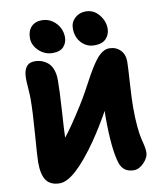

<svg xmlns="http://www.w3.org/2000/svg" viewBox="-101 -1033 945 1127"><g transform="rotate(-10 371.0 -469.5)"><path d="M504.9 -748Q458.5 -748 427.2 -781.7Q396 -815.4 396 -867.2Q396 -904.3 422.4 -928.7Q448.7 -953.1 486.8 -953.1Q534.7 -953.1 565.9 -914.8Q597.2 -876.5 597.2 -833Q597.2 -797.4 574.5 -772.7Q551.8 -748 504.9 -748ZM255.9 -746.1Q208.5 -746.1 173.3 -779.5Q138.2 -813 138.2 -856Q138.2 -897.9 161.4 -922.4Q184.6 -946.8 225.1 -946.8Q260.3 -946.8 287.8 -927.5Q315.4 -908.2 328.6 -881.1Q341.8 -854 341.8 -826.2Q341.8 -792.5 320.8 -769.3Q299.8 -746.1 255.9 -746.1ZM164.1 14.2Q109.9 14.2 84.5 -19.5Q59.1 -53.2 59.1 -128.9Q59.1 -158.7 69.6 -293.9Q80.1 -429.2 80.1 -504.9Q80.1 -528.3 77.1 -567.1Q74.2 -606 74.2 -626Q74.2 -716.8 141.1 -716.8Q163.6 -716.8 183.1 -710Q202.6 -703.1 219.7 -688.7Q236.8 -674.3 246.8 -647.7Q256.8 -621.1 256.8 -585Q256.8 -521 249 -402.8Q241.2 -284.7 240.2 -244.1Q281.2 -293.9 358.9 -417Q378.9 -448.7 401.9 -490Q424.8 -531.2 440.4 -560.8Q456.1 -590.3 475.3 -621.3Q494.6 -652.3 510.5 -671.6Q526.4 -690.9 545.7 -703.4Q564.9 -715.8 585 -715.8Q625.5 -715.8 651.1 -689.9Q676.8 -664.1 676.8 -621.1Q676.8 -595.2 670.4 -497.8Q664.1 -400.4 664.1 -350.1Q664.1 -283.2 668.9 -233.6Q673.8 -184.1 679.4 -162.1Q685.1 -140.1 689.9 -118.2Q694.8 -96.2 694.8 -78.1Q694.8 -45.9 665.5 -15.9Q636.2 14.2 606 14.2Q542 14.2 522.9 -43.9Q495.1 -128.9 495.1 -328.1Q495.1 -349.1 496.1 -358.9Q447.8 -272 395 -194.8Q249.5 14.2 164.1 14.2Z"/></g></svg>

Font: Shantell Sans Normal
Style: Regular
Weight: 800
Designer: Stephen Nixon, Anya Danilova, Shantell Martin
Foundry: Arrow Type
Version: Version 1.006;[559af2be0]